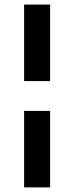

<svg xmlns="http://www.w3.org/2000/svg" viewBox="-20 -749 323 836"><path d="M85 -396V-729H198.2V-396ZM85 66.9V-266.1H198.2V66.9Z"/></svg>

Font: Lumene Sans
Style: Bold
Weight: 600
Designer: Deni Anggara
Version: Version 1.003;Glyphs 3.1.2 (3151)